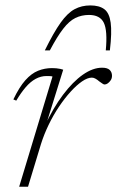

<svg xmlns="http://www.w3.org/2000/svg" viewBox="-20 -706 444 726"><path d="M178.5 -416.5Q175.5 -418 170 -418.2Q164.5 -418.5 156 -418.5Q134.5 -418.5 114.8 -407.8Q95 -397 77 -376Q59 -355 41.5 -325.5L30.5 -330Q53 -377 76 -402.8Q99 -428.5 124 -438.5Q149 -448.5 176.5 -448.5Q184.5 -448.5 192.8 -447.8Q201 -447 208 -445.5Q215 -444 219 -442.5L152 -227.5H148Q181 -298 218.2 -347.5Q255.5 -397 293.2 -423.5Q331 -450 366 -450Q386 -450 394.8 -441.5Q403.5 -433 403.5 -419.5Q403.5 -410 398.8 -402.8Q394 -395.5 387.8 -391Q381.5 -386.5 375.5 -386.5Q372 -386.5 366.8 -390.2Q361.5 -394 355 -398.5Q349.5 -403.5 342 -408Q334.5 -412.5 327.5 -412.5Q311 -412.5 290.2 -398.2Q269.5 -384 247 -359.2Q224.5 -334.5 203 -302.5Q181.5 -270.5 164 -234.2Q146.5 -198 135 -161.5L86 0H52.5ZM316.5 -649.5Q288.5 -649.5 265 -638Q241.5 -626.5 218.8 -597Q196 -567.5 168.5 -515.5H149.5Q183 -583.5 209.2 -620.2Q235.5 -657 262 -671.2Q288.5 -685.5 321.5 -685.5Q355.5 -685.5 374.5 -671.2Q393.5 -657 398.5 -620.2Q403.5 -583.5 395.5 -515.5H380Q387 -590.5 372.5 -620Q358 -649.5 316.5 -649.5Z"/></svg>

Font: Newsreader 16pt 16pt ExtraLight
Style: Italic
Weight: 250
Italic angle: -17°
Version: Version 1.003